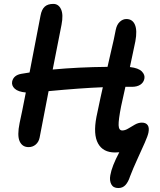

<svg xmlns="http://www.w3.org/2000/svg" viewBox="-20 -745 818 980"><path d="M126 5.9Q93.8 5.9 80.3 -23.7Q66.9 -53.2 80.1 -117.2Q90.8 -164.6 111.8 -272.9Q72.8 -276.4 55.4 -292.2Q38.1 -308.1 42 -329.1Q49.3 -361.3 88.9 -368.2Q104 -371.1 130.9 -375Q173.3 -597.2 187 -666Q192.9 -697.3 208.5 -711.2Q224.1 -725.1 252 -725.1Q278.8 -725.1 291.5 -697.8Q304.2 -670.4 293.9 -618.2Q253.9 -413.6 249 -390.1Q378.9 -402.3 528.8 -403.8Q534.2 -428.7 544.4 -472.2Q554.7 -515.6 560.8 -543.5Q566.9 -571.3 570.8 -592.8Q576.2 -619.6 591.6 -633.8Q606.9 -647.9 625 -647.9Q656.2 -647.9 668.7 -618.7Q681.2 -589.4 670.9 -534.2Q667.5 -518.1 658 -472.9Q648.4 -427.7 643.1 -402.8Q686.5 -397.9 703.9 -380.4Q721.2 -362.8 716.8 -342.8Q712.9 -323.7 696.3 -312.7Q679.7 -301.8 652.8 -301.8H620.1Q617.7 -289.6 609.6 -254.4Q601.6 -219.2 598.1 -202.1Q584.5 -132.8 585.4 -106Q586.4 -79.1 604 -79.1Q618.7 -79.1 634.8 -89.1Q650.9 -99.1 668.7 -109.1Q686.5 -119.1 704.1 -119.1Q724.6 -119.1 733.6 -106.4Q742.7 -93.8 737.8 -68.8Q734.4 -51.3 719.2 -17.1Q704.1 17.1 681.4 66.7Q658.7 116.2 644 154.8Q634.8 183.6 620.6 199.2Q606.4 214.8 584 214.8Q558.1 214.8 548.1 195.8Q538.1 176.8 543 149.9Q550.8 103.5 588.9 32.2Q583 33.2 566.9 33.2Q505.9 33.2 480.5 -12.7Q455.1 -58.6 472.2 -147.9Q498 -271.5 504.9 -299.8Q392.6 -295.4 228 -279.8Q201.2 -139.2 182.1 -42Q177.7 -20.5 162.4 -7.3Q147 5.9 126 5.9Z"/></svg>

Font: Shantell Sans Irregular Bouncy
Style: Italic
Weight: 500
Italic angle: -11.31°
Designer: Stephen Nixon, Anya Danilova, Shantell Martin
Foundry: Arrow Type
Version: Version 1.006;[9816181b4]